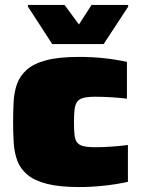

<svg xmlns="http://www.w3.org/2000/svg" viewBox="-20 -748 577 776"><path d="M300 8Q220 8 169.5 -5Q119 -18 90.5 -42Q62 -66 50 -98.5Q38 -131 35.5 -170Q33 -209 33 -253Q33 -296 35 -335.5Q37 -375 48.5 -408Q60 -441 88 -466Q116 -491 167 -504.5Q218 -518 300 -518Q351 -518 398.5 -513Q446 -508 493 -498V-349Q473 -352 436.5 -354.5Q400 -357 366 -357Q335 -357 317.5 -352.5Q300 -348 292 -337Q284 -326 281.5 -306Q279 -286 279 -255Q279 -224 281 -204Q283 -184 291 -173Q299 -162 316.5 -157.5Q334 -153 366 -153Q394 -153 431.5 -155.5Q469 -158 497 -162V-13Q451 -3 400 2.5Q349 8 300 8ZM191 -570 93 -721V-728H241L299 -649L350 -728H498V-721L399 -570Z"/></svg>

Font: Saira Expanded Black
Style: Regular
Weight: 900
Width: 7
Designer: Hector Gatti with collaboration of the Omnibus-Type team
Foundry: Omnibus-Type
Version: Version 1.101